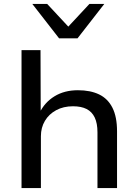

<svg xmlns="http://www.w3.org/2000/svg" viewBox="-20 -961 705 981"><path d="M90 0V-705H187L188 -384H182Q208 -438 258.5 -469Q309 -500 378 -500Q442 -500 486.5 -478.5Q531 -457 554.5 -410.5Q578 -364 578 -290V0H478V-285Q478 -331 464 -360.5Q450 -390 422.5 -404Q395 -418 353 -418Q304 -418 267 -398Q230 -378 209.5 -343.5Q189 -309 189 -265V0ZM282 -765 145 -941H221L329 -825L437 -941H513L376 -765Z"/></svg>

Font: Nunito Sans 10pt SemiExpanded Medium
Style: Regular
Weight: 500
Width: 6
Designer: Vernon Adams
Foundry: Vernon Adams
Version: Version 3.101;gftools[0.9.27]